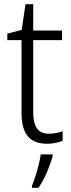

<svg xmlns="http://www.w3.org/2000/svg" viewBox="-20 -678 341 919"><path d="M214 -38Q232 -38 249.5 -41.5Q267 -45 280 -50V-4Q265 2 246 6Q227 10 204 10Q144 10 113.5 -25.5Q83 -61 83 -139V-486H15V-517L84 -535L102 -658H139V-532H277V-486H139V-141Q139 -90 156.5 -64Q174 -38 214 -38ZM232 69Q223 103 205 145.5Q187 188 164 221H133V211Q140 195 149 167.5Q158 140 165 111Q172 82 175 61H232Z"/></svg>

Font: Noto Sans Khmer UI SemiCondensed Light
Style: Regular
Weight: 300
Width: 4
Designer: Danh Hong and the Monotype Design Team
Foundry: Monotype Imaging Inc.
Version: Version 2.002; ttfautohint (v1.8.4.7-5d5b)